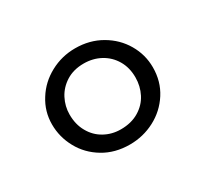

<svg xmlns="http://www.w3.org/2000/svg" viewBox="-70 -767 488 456"><g transform="rotate(-30 174.0 -538.5)"><path d="M55.2 -606Q73.7 -635.7 105.5 -652.8Q137.2 -669.9 173.8 -669.9Q213.4 -669.9 244.9 -651.6Q276.4 -633.3 293.9 -603.3Q311.5 -573.2 311.5 -538.6Q311.5 -500 292.2 -470Q272.9 -439.9 241.2 -423.3Q209.5 -406.7 172.9 -406.7Q132.3 -406.7 101.1 -425.5Q69.8 -444.3 53 -475.1Q36.1 -505.9 36.1 -540.5Q36.1 -576.2 55.2 -606ZM95.7 -492.2Q107.4 -471.2 127.7 -460Q147.9 -448.7 172.4 -448.7Q201.2 -448.7 221.9 -461.2Q242.7 -473.6 253.2 -494.1Q263.7 -514.6 263.7 -538.6Q263.7 -565.4 251.7 -585.7Q239.7 -606 219.2 -617.2Q198.7 -628.4 173.3 -628.4Q145.5 -628.4 125.2 -615.7Q105 -603 94.5 -582.8Q84 -562.5 84 -540Q84 -512.7 95.7 -492.2Z"/></g></svg>

Font: NMS Futura Pro Book
Style: Regular
Weight: 400
Designer: Blend3rman
Version: Version 0.1